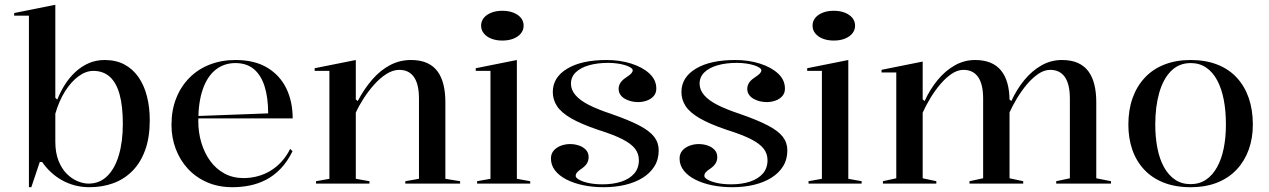

<svg xmlns="http://www.w3.org/2000/svg" viewBox="-20 -765 5286 800"><path d="M100.5 15V-699.7H39.1V-710.7L210.5 -745V-357.7L218.5 -349.7Q231.7 -382.7 250.4 -412.3Q269.1 -441.8 293.9 -464.9Q318.7 -488 349.2 -501.5Q379.7 -515 416.4 -515Q463.4 -515 498.5 -496.2Q533.7 -477.4 557.3 -443.2Q580.9 -409 592.4 -363.3Q604 -317.7 604 -264.1Q604 -192.3 584.9 -139.7Q565.8 -87.1 531.5 -52.5Q497.1 -18 451.6 -1.5Q406.1 15 353.3 15Q319.6 15 290.3 7Q261 -1 236.5 -15.1Q211.9 -29.2 191.5 -48.3Q171.1 -67.3 155.7 -90H145.7L110.5 15ZM348.9 0Q395 0 426.9 -31.4Q458.7 -62.7 475.3 -118.9Q491.8 -175 491.8 -248.9Q491.8 -322 478.5 -370.9Q465.3 -419.7 437.9 -444.7Q410.4 -469.6 369.1 -469.6Q337.5 -469.6 306.9 -447Q276.3 -424.5 251.1 -384.6Q226 -344.7 210.5 -291.3V-175.1Q210.5 -129 223.7 -95.6Q236.9 -62.1 258.1 -41Q279.3 -19.8 303.5 -9.9Q327.6 0 348.9 0Z M961.2 -515Q1040.6 -515 1093.4 -483.2Q1146.3 -451.5 1172.9 -396.7Q1199.5 -341.9 1199.5 -271.7H804.5V-281.7L1097.3 -292.6Q1097.3 -358.9 1082.3 -405.7Q1067.4 -452.5 1037.4 -477.3Q1007.4 -502.2 960.7 -502.2Q914.2 -502.2 879.2 -475Q844.3 -447.7 825.3 -394Q806.2 -340.2 806.2 -260.2Q806.2 -213 819 -170.3Q831.8 -127.6 855.9 -94.4Q879.9 -61.2 915.1 -42.1Q950.2 -23 994.9 -23Q1025.3 -23 1054.2 -30.9Q1083 -38.7 1108 -54.1Q1133.1 -69.5 1153.7 -92.2Q1174.4 -114.9 1189 -144.6L1199 -135Q1177.1 -90.9 1149 -61.8Q1121 -32.7 1088.2 -15.8Q1055.4 1 1020.1 8Q984.7 15 948.8 15Q889.4 15 842.3 -5.8Q795.1 -26.6 762.3 -62.5Q729.5 -98.3 712 -145.3Q694.5 -192.2 694.5 -244.5Q694.5 -306.1 714.2 -355.7Q733.9 -405.3 769.5 -441.1Q805 -476.9 853.9 -495.9Q902.8 -515 961.2 -515Z M1897.1 -10V0H1668.8V-10L1725.7 -20V-354.1Q1725.7 -413.9 1704.9 -443.9Q1684 -473.9 1643.7 -473.9Q1617.3 -473.9 1590.5 -457Q1563.7 -440.2 1539.4 -412.9Q1515.1 -385.7 1495.2 -354.9Q1475.2 -324 1462.5 -295.7V-20L1519.4 -10V0H1296.8V-10L1352.5 -20V-469.7H1291.1V-480.7L1462.5 -515V-350.9L1470.5 -344Q1498.2 -396 1531.8 -434.4Q1565.4 -472.8 1605.6 -493.9Q1645.8 -515 1692.4 -515Q1731.6 -515 1759 -502.7Q1786.5 -490.4 1803.3 -467.3Q1820 -444.2 1827.9 -411.9Q1835.7 -379.5 1835.7 -338.9V-20Z M2073 -596Q2047.1 -596 2027.2 -603.9Q2007.2 -611.8 1995.9 -625.9Q1984.6 -639.9 1984.6 -658Q1984.6 -676.6 1995.9 -690.5Q2007.2 -704.3 2027.2 -712.2Q2047.1 -720.1 2073 -720.1Q2099.3 -720.1 2119.2 -712.2Q2139.2 -704.3 2150.5 -690.5Q2161.8 -676.6 2161.8 -658Q2161.8 -639.9 2150.5 -625.9Q2139.2 -611.8 2119.2 -603.9Q2099.3 -596 2073 -596ZM1967.9 0V-10L2023.6 -20V-469.7H1962.3V-480.7L2133.6 -515V-20L2189.2 -10V0Z M2495.5 15Q2450.2 15 2410.4 6.8Q2370.7 -1.4 2340.2 -17.1Q2309.8 -32.7 2292.7 -54.8Q2275.6 -76.8 2275.6 -104.4Q2275.6 -124.5 2287.3 -137.8Q2298.9 -151.1 2317.2 -157.9Q2335.5 -164.7 2355 -164.7Q2375.4 -164.7 2393 -158.5Q2410.7 -152.2 2421.6 -140.3Q2432.6 -128.4 2432.6 -110.6Q2432.6 -96.9 2426.5 -85.9Q2420.4 -74.9 2407.4 -65.1Q2391 -54.5 2384.8 -47.2Q2378.7 -40 2378.7 -31.7Q2378.7 -24.4 2393 -16.2Q2407.4 -7.9 2432.7 -2.4Q2458 3 2490.3 3Q2535.2 3 2569.2 -8.3Q2603.2 -19.6 2622.6 -41.9Q2642 -64.3 2642 -97.6Q2642 -124.5 2626 -145.3Q2610 -166.2 2573.1 -185.1Q2536.1 -204 2471.8 -224.2Q2401.3 -248 2359.8 -272Q2318.3 -296.1 2300.8 -322.9Q2283.3 -349.8 2283.3 -381.6Q2283.3 -442.8 2343.4 -478.9Q2403.5 -515 2507.4 -515Q2563.3 -515 2610.4 -500Q2657.4 -485 2686 -458.6Q2714.6 -432.1 2714.6 -395.8Q2714.6 -377 2703.6 -364.6Q2692.7 -352.1 2675.2 -345.9Q2657.8 -339.6 2638.7 -339.6Q2623.5 -339.6 2609.3 -343.2Q2595.1 -346.8 2583.5 -353.5Q2571.8 -360.1 2564.7 -370.7Q2557.6 -381.2 2557.6 -394.6Q2557.6 -422.2 2588.3 -441.8Q2604.3 -452.3 2610.3 -459Q2616.3 -465.8 2616.3 -472.2Q2616.3 -477.5 2608.2 -483Q2600.1 -488.6 2585.8 -493.1Q2571.4 -497.6 2553.1 -500.3Q2534.9 -503 2513.9 -503Q2468.9 -503 2434 -493Q2399.1 -483 2379 -463.7Q2359 -444.4 2359 -416.3Q2359 -390.8 2377.9 -368.6Q2396.8 -346.5 2433.8 -327.7Q2470.7 -308.9 2525.4 -290.9Q2600.3 -264.9 2643.8 -242.1Q2687.2 -219.3 2705.9 -194.7Q2724.6 -170.2 2724.6 -138.5Q2724.6 -100.7 2706.8 -72.1Q2688.9 -43.5 2657.9 -24.2Q2626.8 -4.9 2585.3 5.1Q2543.8 15 2495.5 15Z M3031.5 15Q2986.2 15 2946.4 6.8Q2906.7 -1.4 2876.2 -17.1Q2845.8 -32.7 2828.7 -54.8Q2811.6 -76.8 2811.6 -104.4Q2811.6 -124.5 2823.3 -137.8Q2834.9 -151.1 2853.2 -157.9Q2871.5 -164.7 2891 -164.7Q2911.4 -164.7 2929 -158.5Q2946.7 -152.2 2957.6 -140.3Q2968.6 -128.4 2968.6 -110.6Q2968.6 -96.9 2962.5 -85.9Q2956.4 -74.9 2943.4 -65.1Q2927 -54.5 2920.8 -47.2Q2914.7 -40 2914.7 -31.7Q2914.7 -24.4 2929 -16.2Q2943.4 -7.9 2968.7 -2.4Q2994 3 3026.3 3Q3071.2 3 3105.2 -8.3Q3139.2 -19.6 3158.6 -41.9Q3178 -64.3 3178 -97.6Q3178 -124.5 3162 -145.3Q3146 -166.2 3109.1 -185.1Q3072.1 -204 3007.8 -224.2Q2937.3 -248 2895.8 -272Q2854.3 -296.1 2836.8 -322.9Q2819.3 -349.8 2819.3 -381.6Q2819.3 -442.8 2879.4 -478.9Q2939.5 -515 3043.4 -515Q3099.3 -515 3146.4 -500Q3193.4 -485 3222 -458.6Q3250.6 -432.1 3250.6 -395.8Q3250.6 -377 3239.6 -364.6Q3228.7 -352.1 3211.2 -345.9Q3193.8 -339.6 3174.7 -339.6Q3159.5 -339.6 3145.3 -343.2Q3131.1 -346.8 3119.5 -353.5Q3107.8 -360.1 3100.7 -370.7Q3093.6 -381.2 3093.6 -394.6Q3093.6 -422.2 3124.3 -441.8Q3140.3 -452.3 3146.3 -459Q3152.3 -465.8 3152.3 -472.2Q3152.3 -477.5 3144.2 -483Q3136.1 -488.6 3121.8 -493.1Q3107.4 -497.6 3089.1 -500.3Q3070.9 -503 3049.9 -503Q3004.9 -503 2970 -493Q2935.1 -483 2915 -463.7Q2895 -444.4 2895 -416.3Q2895 -390.8 2913.9 -368.6Q2932.8 -346.5 2969.8 -327.7Q3006.7 -308.9 3061.4 -290.9Q3136.3 -264.9 3179.8 -242.1Q3223.2 -219.3 3241.9 -194.7Q3260.6 -170.2 3260.6 -138.5Q3260.6 -100.7 3242.8 -72.1Q3224.9 -43.5 3193.9 -24.2Q3162.8 -4.9 3121.3 5.1Q3079.8 15 3031.5 15Z M3454 -596Q3428.1 -596 3408.2 -603.9Q3388.2 -611.8 3376.9 -625.9Q3365.6 -639.9 3365.6 -658Q3365.6 -676.6 3376.9 -690.5Q3388.2 -704.3 3408.2 -712.2Q3428.1 -720.1 3454 -720.1Q3480.3 -720.1 3500.2 -712.2Q3520.2 -704.3 3531.5 -690.5Q3542.8 -676.6 3542.8 -658Q3542.8 -639.9 3531.5 -625.9Q3520.2 -611.8 3500.2 -603.9Q3480.3 -596 3454 -596ZM3348.9 0V-10L3404.6 -20V-469.7H3343.3V-480.7L3514.6 -515V-20L3570.2 -10V0Z M3658.8 0V-10L3714.5 -22.2V-463.1H3653.1V-474.1L3824.5 -508.5V-350.9L3832.5 -344Q3855.1 -393.1 3887 -431.8Q3919 -470.6 3958.5 -492.8Q3998.1 -515 4043 -515Q4079.2 -515 4106.2 -504Q4133.3 -493 4150.9 -471.4Q4168.6 -449.9 4177.5 -418Q4186.4 -386 4186.4 -344.1V-22.2L4243.4 -10V0H4019.5V-10L4076.4 -22.2V-354.1Q4076.4 -413.9 4055.6 -443.9Q4034.7 -473.9 3994.4 -473.9Q3969.6 -473.9 3945.1 -457.3Q3920.6 -440.7 3898 -414.1Q3875.4 -387.4 3856.6 -356.3Q3837.8 -325.1 3824.5 -295.7V-22.2L3881.4 -10V0ZM4380.9 0V-10L4437.8 -22.2V-354.1Q4437.8 -413.9 4417 -443.9Q4396.1 -473.9 4355.8 -473.9Q4331 -473.9 4306.5 -457.3Q4282 -440.7 4259.4 -414.1Q4236.8 -387.4 4218 -356.3Q4199.2 -325.1 4185.9 -295.7V-350.9L4193.9 -344Q4216.5 -393.1 4248.4 -431.8Q4280.4 -470.6 4319.9 -492.8Q4359.5 -515 4404.4 -515Q4443.7 -515 4471.1 -502.7Q4498.6 -490.4 4515.4 -467.3Q4532.1 -444.2 4540 -411.9Q4547.8 -379.5 4547.8 -338.9V-22.2L4609.1 -10V0Z M4940.7 -515Q5003.1 -515 5051.6 -496.1Q5100.1 -477.3 5133.1 -441.6Q5166.1 -406 5183.2 -356.4Q5200.2 -306.8 5200.2 -246Q5200.2 -189.3 5183.1 -141.7Q5166 -94.1 5133 -58.8Q5099.9 -23.5 5051.7 -4.2Q5003.5 15 4940.7 15Q4877.1 15 4828.5 -4.2Q4779.8 -23.5 4747 -58.8Q4714.2 -94.1 4697.8 -141.7Q4681.5 -189.3 4681.5 -246Q4681.5 -306.8 4699.1 -356.4Q4716.8 -406 4750.3 -441.6Q4783.7 -477.3 4832 -496.1Q4880.2 -515 4940.7 -515ZM4941.3 -502.2Q4892.4 -502.2 4859.4 -469.1Q4826.5 -436.1 4810.1 -378.2Q4793.6 -320.4 4793.6 -246Q4793.6 -193.2 4802.5 -147.9Q4811.3 -102.6 4829.8 -68.9Q4848.3 -35.2 4876 -16.5Q4903.6 2.2 4940.7 2.2Q4977.5 2.2 5005 -16.3Q5032.4 -34.7 5051.1 -68.5Q5069.9 -102.2 5078.9 -147.5Q5088 -192.8 5088 -246Q5088 -301.7 5079.2 -348.4Q5070.3 -395.2 5052 -429.7Q5033.7 -464.3 5006 -483.2Q4978.4 -502.2 4941.3 -502.2Z"/></svg>

Font: Kalnia Thin
Style: Regular
Weight: 100
Version: Version 1.105